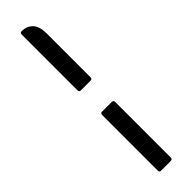

<svg xmlns="http://www.w3.org/2000/svg" viewBox="-254 -558 697 697"><g transform="rotate(-45 95.0 -209.0)"><path d="M70 -263Q62 -263 62 -272V-558Q62 -567 70 -567Q97 -567 113 -550Q129 -533 129 -498V-272Q129 -263 120 -263ZM70 149Q62 149 62 140V-145Q62 -154 70 -154H120Q129 -154 129 -145V140Q129 149 120 149Z"/></g></svg>

Font: Zain
Style: Regular
Weight: 400
Designer: Zain,Boutros
Foundry: Mobile Telecommunications Company (Zain), 2024
Version: Version 1.51; ttfautohint (v1.8.4)